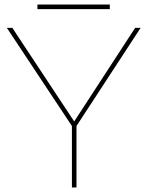

<svg xmlns="http://www.w3.org/2000/svg" viewBox="-20 -821 646 841"><path d="M315 -269V0H295V-269L10 -699H34L305 -289L572 -699H596ZM461 -801V-781H144V-801Z"/></svg>

Font: Montserrat-Arabic Thin
Style: Regular
Weight: 250
Designer: Mohamed Gaber
Foundry: Kief Type Foundry
Version: Version 5.008